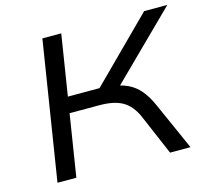

<svg xmlns="http://www.w3.org/2000/svg" viewBox="-102 -824 1029 944"><g transform="rotate(-15 413.0 -352.5)"><path d="M78 0 190 -705H286L237 -396H419L381 -379L708 -705H826L478 -362L448 -391Q502 -386 538.5 -368.5Q575 -351 600 -321Q625 -291 645 -247L755 0H651L563 -206Q537 -265 494 -290Q451 -315 376 -315H224L174 0Z"/></g></svg>

Font: Nunito Sans 10pt Expanded
Style: Italic
Weight: 400
Width: 7
Italic angle: -9°
Designer: Vernon Adams
Foundry: Vernon Adams
Version: Version 3.101;gftools[0.9.27]